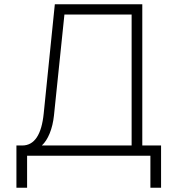

<svg xmlns="http://www.w3.org/2000/svg" viewBox="-20 -730 831 900"><path d="M57 150V-48H84Q170 -48 185 -199L237 -710H647V-48H735V150H685V0H107V150ZM597 -48V-662H282L233 -189Q228 -142 213 -105Q198 -68 176 -48Z"/></svg>

Font: Geist ExtLt
Style: Regular
Weight: 400
Designer: Basement.studio, Andrés Briganti, Mateo Zaragoza
Foundry: Basement.studio, Vercel, Andrés Briganti, Guido Ferreyra, Mateo Zaragoza
Version: Version 1.401